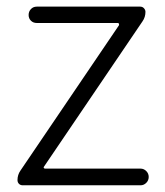

<svg xmlns="http://www.w3.org/2000/svg" viewBox="-20 -553 492 573"><path d="M47.9 0Q41 0 36.6 -4.4Q32.2 -8.8 32.2 -15.6Q32.2 -31.2 41 -43.9L335 -477.5Q335.9 -479.5 335 -481.9Q334 -484.4 332 -484.4H89.8Q79.1 -484.4 72.3 -491.2Q65.4 -498 65.4 -508.3Q65.4 -518.6 72.3 -525.9Q79.1 -533.2 89.8 -533.2H398.4Q405.3 -533.2 409.7 -528.3Q414.1 -523.4 414.1 -517.6Q414.1 -502 405.3 -489.3L111.3 -55.7Q109.4 -53.7 110.8 -51.8Q112.3 -49.8 114.3 -49.8H399.4Q409.2 -49.8 416.5 -42.5Q423.8 -35.2 423.8 -24.9Q423.8 -14.6 416.5 -7.3Q409.2 0 399.4 0Z"/></svg>

Font: Gen Jyuu Gothic P Light
Style: Regular
Weight: 200
Designer: [Source Han Sans]
Ryoko NISHIZUKA  (kana & ideographs); Paul D. Hunt (Latin, Greek & Cyrillic); Wenlong ZHANG  (bopomofo
Version: Version 1.002.20150607